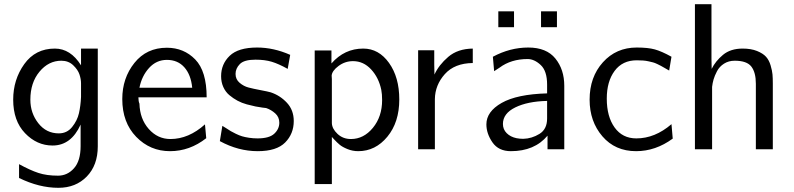

<svg xmlns="http://www.w3.org/2000/svg" viewBox="-20 -713 3790 917"><path d="M43 -237Q43 -333 96 -407Q149 -481 242 -481Q317 -481 367 -401V-481H447V-14Q447 76 394.5 130Q342 184 259 184Q167 184 71 137V71Q124 100 163.5 113Q203 126 257 126Q302 126 333.5 90.5Q365 55 365 -15V-118Q320 -18 231 -18Q156 -18 99.5 -77Q43 -136 43 -237ZM125 -237Q125 -173 163 -124.5Q201 -76 261 -76Q300 -76 324.5 -106.5Q349 -137 357 -172Q365 -207 367 -250V-315Q367 -335 359.5 -357.5Q352 -380 329.5 -401.5Q307 -423 273 -423Q212 -423 168.5 -370.5Q125 -318 125 -237Z M564 -240Q564 -340 622 -412.5Q680 -485 777 -485Q858 -485 912.5 -429Q967 -373 967 -248H641Q641 -229 646 -218Q648 -145 690.5 -97Q733 -49 794 -49Q881 -49 959 -119L965 -53Q886 9 792 9Q697 9 630.5 -59.5Q564 -128 564 -240ZM646 -294H898Q892 -356 860.5 -391.5Q829 -427 777 -427Q727 -427 692 -388.5Q657 -350 646 -294Z M1030 -39 1042 -112Q1046 -110 1060.5 -100.5Q1075 -91 1082.5 -86.5Q1090 -82 1106.5 -74Q1123 -66 1136.5 -62Q1150 -58 1169.5 -55Q1189 -52 1210 -52Q1266 -52 1290 -74.5Q1314 -97 1314 -127Q1314 -154 1294.5 -171.5Q1275 -189 1251 -197Q1250 -197 1234 -199Q1218 -201 1200.5 -204.5Q1183 -208 1159 -214.5Q1135 -221 1114.5 -232Q1094 -243 1075.5 -258.5Q1057 -274 1046.5 -297.5Q1036 -321 1036 -349Q1036 -407 1077 -446.5Q1118 -486 1208 -486Q1287 -486 1366 -451L1354 -384Q1311 -408 1278 -418Q1245 -428 1200 -428Q1146 -428 1125.5 -407Q1105 -386 1105 -360Q1105 -334 1124.5 -317.5Q1144 -301 1167 -295Q1190 -289 1224.5 -282.5Q1259 -276 1273 -272Q1318 -257 1350.5 -222Q1383 -187 1383 -135Q1383 -74 1342 -32.5Q1301 9 1211 9Q1118 9 1030 -39Z M1483 166V-472H1563V-410Q1625 -481 1715 -481Q1789 -481 1838 -412.5Q1887 -344 1887 -238Q1887 -129 1830 -60Q1773 9 1691 9Q1664 9 1639.5 -1Q1615 -11 1602 -22Q1589 -33 1577 -46L1565 -59V166ZM1564 -352Q1564 -350 1564.5 -344Q1565 -338 1565 -335V-125Q1566 -98 1592 -73.5Q1618 -49 1656 -49Q1717 -49 1761 -102.5Q1805 -156 1805 -235Q1805 -264 1801 -284Q1789 -342 1752.5 -381.5Q1716 -421 1666 -421Q1628 -421 1597 -398Q1566 -375 1564 -352Z M1977 0V-473H2054V-404Q2054 -396 2054.5 -380.5Q2055 -365 2055 -357Q2076 -403 2121 -441.5Q2166 -480 2238 -481V-412Q2151 -411 2104.5 -359Q2058 -307 2057 -240V0Z M2564 -583V-659H2640V-583ZM2360 -583V-659H2435V-583ZM2303 -119Q2303 -180 2376 -221.5Q2449 -263 2593 -267V-309Q2593 -374 2562.5 -402.5Q2532 -431 2500 -431Q2421 -431 2366 -390L2340 -373L2334 -442Q2416 -486 2503 -486Q2590 -486 2632.5 -433.5Q2675 -381 2675 -303V0H2595V-65Q2533 9 2420 9Q2361 9 2332 -33Q2303 -75 2303 -119ZM2382 -121Q2382 -95 2400 -77Q2418 -59 2447 -53Q2462 -50 2479 -50Q2520 -51 2556.5 -73.5Q2593 -96 2593 -147V-231Q2500 -229 2441 -200Q2382 -171 2382 -121Z M2796 -237Q2796 -345 2859.5 -415.5Q2923 -486 3021 -486Q3075 -486 3107.5 -477Q3140 -468 3187 -442L3176 -376Q3171 -379 3156 -387.5Q3141 -396 3136.5 -398.5Q3132 -401 3119.5 -407Q3107 -413 3099 -415Q3091 -417 3078 -420Q3065 -423 3051.5 -424Q3038 -425 3021 -425Q2953 -425 2915.5 -374.5Q2878 -324 2878 -242Q2878 -156 2915.5 -104Q2953 -52 3019 -52Q3108 -52 3187 -120L3193 -51Q3111 9 3018 9Q2918 9 2857 -62Q2796 -133 2796 -237Z M3299 0V-693H3378V-432Q3378 -425 3378.5 -408.5Q3379 -392 3379 -384Q3397 -421 3433 -451Q3469 -481 3527 -481Q3567 -481 3595.5 -469.5Q3624 -458 3638.5 -442Q3653 -426 3660.5 -400.5Q3668 -375 3669.5 -357.5Q3671 -340 3671 -314V-312V0H3590V-313Q3590 -367 3568.5 -395Q3547 -423 3489 -423Q3460 -423 3438 -409Q3416 -395 3404.5 -373Q3393 -351 3388 -333.5Q3383 -316 3381 -298V-267V0Z"/></svg>

Font: Coval
Style: Light
Weight: 300
Foundry: Context Ltd
Version: Version 001.000